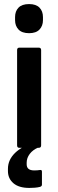

<svg xmlns="http://www.w3.org/2000/svg" viewBox="-20 -726 285 943"><path d="M75 0Q64 0 64 -12V-480Q64 -492 75 -492H170Q182 -492 182 -480V-12Q182 0 170 0ZM123 -563Q88 -563 71 -581Q54 -599 54 -627V-642Q54 -671 71 -688.5Q88 -706 123 -706Q157 -706 174 -688.5Q191 -671 191 -642V-627Q191 -599 174 -581Q157 -563 123 -563ZM124 197Q73 197 46 174Q19 151 19 114V103Q19 59 54 25Q89 -9 152 -26L169 -13V-2Q141 10 126 30Q111 50 111 73V81Q111 111 148 111Q164 111 176 109Q186 107 186 117V181Q186 189 176 192Q164 195 150 196Q136 197 124 197Z"/></svg>

Font: Sofia Sans
Style: Bold
Weight: 700
Designer: Botio Nikoltchev, Ani Petrova
Foundry: lettersoup
Version: Version 4.100; ttfautohint (v1.8.4.7-5d5b)